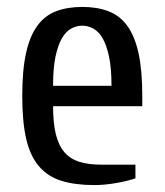

<svg xmlns="http://www.w3.org/2000/svg" viewBox="-20 -530 480 560"><path d="M44.9 -250Q44.9 -325.2 55.9 -375Q66.9 -424.8 88.9 -454.8Q110.8 -484.9 143.8 -497.3Q176.8 -509.8 220.2 -509.8Q263.2 -509.8 296.1 -497.3Q329.1 -484.9 351.1 -454.8Q373 -424.8 384 -375Q395 -325.2 395 -250V-220.2H134.8Q134.8 -171.4 142.8 -138.7Q150.9 -106 167.5 -86.4Q184.1 -66.9 210.4 -58.3Q236.8 -49.8 274.9 -49.8H375V-9.8Q352.1 -2 318.6 3.9Q285.2 9.8 254.9 9.8Q198.7 9.8 158.9 -2.7Q119.1 -15.1 93.5 -45.2Q67.9 -75.2 56.4 -125Q44.9 -174.8 44.9 -250ZM134.8 -279.8H305.2Q305.2 -330.6 298.1 -364.3Q291 -397.9 279.5 -418Q268.1 -438 252.4 -446.5Q236.8 -455.1 220.2 -455.1Q203.1 -455.1 187.5 -446.5Q171.9 -438 160.4 -418Q148.9 -397.9 141.8 -364.5Q134.8 -331.1 134.8 -279.8Z"/></svg>

Font: 
Style: .
Weight: 400
Designer: Jovanny Lemonad
Foundry: Jovanny Lemonad
Version: Version 1.002